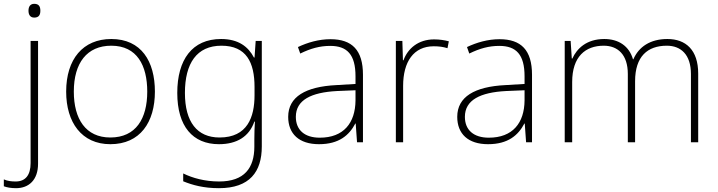

<svg xmlns="http://www.w3.org/2000/svg" viewBox="-71 -744 3753 1004"><path d="M78 -688C78 -667 87 -652 108 -652C133 -652 140 -667 140 -688C140 -709 133 -724 108 -724C87 -724 78 -709 78 -688ZM13 240C80 240 128 197 128 112V-530H89V109C89 172 62 205 11 205C-10 205 -31 203 -51 194V230C-35 236 -14 240 13 240Z M739 -265C739 -423 668 -540 511 -540C363 -540 275 -435 275 -265C275 -104 356 10 506 10C662 10 739 -105 739 -265ZM315 -265C315 -415 384 -505 511 -505C646 -505 699 -401 699 -265C699 -124 640 -25 506 -25C377 -25 315 -122 315 -265Z M1085 -540C934 -540 856 -432 856 -258C856 -83 937 10 1074 10C1168 10 1232 -30 1259 -108H1262C1260 -74 1259 -49 1259 -15V23C1259 134 1207 205 1075 205C1000 205 936 187 887 163V204C936 224 994 240 1074 240C1235 240 1298 154 1298 22V-530H1266L1260 -443H1257C1227 -500 1176 -540 1085 -540ZM1087 -505C1217 -505 1260 -418 1260 -289V-246C1260 -132 1223 -25 1077 -25C960 -25 896 -106 896 -258C896 -413 958 -505 1087 -505Z M1657 -539C1596 -539 1538 -522 1487 -498L1499 -464C1554 -491 1602 -504 1656 -504C1744 -504 1788 -459 1788 -345V-305L1688 -299C1527 -291 1436 -238 1436 -133C1436 -44 1493 10 1597 10C1702 10 1755 -37 1787 -98H1789L1796 0H1827V-353C1827 -482 1770 -539 1657 -539ZM1692 -268 1788 -272V-219C1787 -101 1726 -24 1601 -24C1522 -24 1476 -64 1476 -133C1476 -221 1556 -261 1692 -268Z M2199 -538C2116 -538 2061 -490 2039 -429H2036L2033 -530H1999V0H2037V-295C2037 -421 2092 -502 2197 -502C2225 -502 2246 -499 2269 -492L2276 -528C2253 -534 2228 -538 2199 -538Z M2541 -539C2480 -539 2422 -522 2371 -498L2383 -464C2438 -491 2486 -504 2540 -504C2628 -504 2672 -459 2672 -345V-305L2572 -299C2411 -291 2320 -238 2320 -133C2320 -44 2377 10 2481 10C2586 10 2639 -37 2671 -98H2673L2680 0H2711V-353C2711 -482 2654 -539 2541 -539ZM2576 -268 2672 -272V-219C2671 -101 2610 -24 2485 -24C2406 -24 2360 -64 2360 -133C2360 -221 2440 -261 2576 -268Z M3419 -540C3329 -540 3269 -499 3241 -434H3239C3219 -503 3164 -540 3089 -540C2995 -540 2945 -489 2922 -438H2919L2913 -530H2882V0H2921V-315C2921 -448 2990 -505 3086 -505C3159 -505 3212 -459 3212 -357V0H3250V-319C3250 -449 3315 -505 3416 -505C3489 -505 3542 -459 3542 -357V0H3580V-359C3580 -483 3515 -540 3419 -540Z"/></svg>

Font: Noto Sans Myanmar ExtraLight
Style: Regular
Weight: 200
Designer: Monotype Design Team
Foundry: Monotype Imaging Inc.
Version: Version 2.107